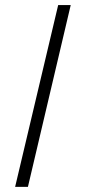

<svg xmlns="http://www.w3.org/2000/svg" viewBox="-20 -728 342 762"><path d="M40 13.7 210.9 -708H260.7L90.8 13.7Z"/></svg>

Font: Post No Bills Colombo
Style: Regular
Weight: 500
Designer: Kosala Senevirathne, Siva Puranthara, Lasantha Premarathna, Tharique Azeez
Foundry: Mooniak
Version: Version 1.220 ; ttfautohint (v1.5)